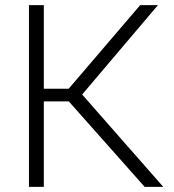

<svg xmlns="http://www.w3.org/2000/svg" viewBox="-20 -731 679 751"><path d="M249 -334.5H151.4V0H93.3V-710.9H151.4V-383.8H248.5L528.3 -710.9H597.7L301.3 -361.3L618.7 0H545.9Z"/></svg>

Font: Roboto Web
Style: Light
Weight: 300
Designer: Google
Version: Version 1.200310; 2013